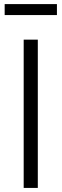

<svg xmlns="http://www.w3.org/2000/svg" viewBox="-20 -922 302 942"><path d="M165.5 -727.5V0H96.2V-727.5ZM259.3 -901.9V-848.1H2.9V-901.9Z"/></svg>

Font: Inter Light
Style: Regular
Weight: 300
Designer: Rasmus Andersson
Foundry: rsms
Version: Version 4.000;git-a52131595